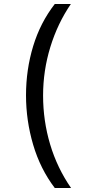

<svg xmlns="http://www.w3.org/2000/svg" viewBox="-20 -812 459 967"><path d="M256 135Q183 39 147 -83Q111 -205 111 -332Q111 -461 147 -579.5Q183 -698 256 -792H337Q270 -694 233.5 -575Q197 -456 197 -331Q197 -204 232.5 -85Q268 34 338 135Z"/></svg>

Font: ukannada85
Style: Book
Weight: 400
Designer: Jelle Bosma - Monotype Design Team
Foundry: Monotype Imaging Inc.
Version: Version 2.003